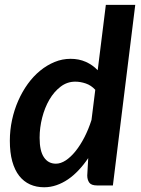

<svg xmlns="http://www.w3.org/2000/svg" viewBox="-20 -763 580 790"><path d="M379 0H444.5L536.5 -743H415.5L382 -474C368 -488.7 351.7 -500.2 333 -508.5C314.3 -516.8 293.5 -521 270.5 -521C247.8 -521 225.9 -516.7 204.8 -508C183.6 -499.3 163.7 -487.3 145 -472C126.3 -456.7 109.4 -438.5 94.2 -417.5C79.1 -396.5 66 -373.5 55 -348.5C44 -323.5 35.5 -297.1 29.5 -269.2C23.5 -241.4 20.5 -213 20.5 -184C20.5 -151.3 23.8 -123 30.5 -99C37.2 -75 46.7 -55.2 59 -39.5C71.3 -23.8 86.2 -12.1 103.5 -4.2C120.8 3.6 140.2 7.5 161.5 7.5C178.8 7.5 195.8 4.7 212.2 -1C228.8 -6.7 244.6 -14.7 259.8 -25C274.9 -35.3 289.5 -47.9 303.5 -62.8C317.5 -77.6 330.7 -94.2 343 -112.5L339 -41C339 -29.3 341.8 -19.6 347.2 -11.8C352.8 -3.9 363.3 0 379 0ZM210 -89.5C189 -89.5 172.6 -98.2 160.8 -115.8C148.9 -133.2 143 -160 143 -196C143 -223.7 146.5 -251.2 153.5 -278.8C160.5 -306.2 170.4 -331 183.2 -353C196.1 -375 211.5 -392.8 229.5 -406.5C247.5 -420.2 267.5 -427 289.5 -427C303.8 -427 318.3 -424.5 333 -419.5C347.7 -414.5 360.7 -405.8 372 -393.5L356.5 -269.5C348.5 -244.2 338.8 -220.5 327.5 -198.5C316.2 -176.5 304 -157.4 291 -141.2C278 -125.1 264.6 -112.4 250.8 -103.2C236.9 -94.1 223.3 -89.5 210 -89.5Z"/></svg>

Font: Lato
Style: Bold Italic
Weight: 700
Italic angle: -7°
Designer: Lukasz Dziedzic
Foundry: tyPoland Lukasz Dziedzic
Version: Version 2.007; 2014-02-27